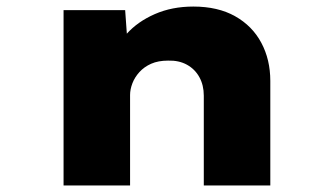

<svg xmlns="http://www.w3.org/2000/svg" viewBox="-20 -566 1009 586"><path d="M174 0V-535H362L372 -395L321 -381Q333 -425 366.5 -462.5Q400 -500 452.5 -523Q505 -546 570 -546Q645 -546 697.5 -516.5Q750 -487 777.5 -435.5Q805 -384 805 -319V0H602V-274Q602 -306 588.5 -330.5Q575 -355 550.5 -368.5Q526 -382 493 -381Q463 -381 441.5 -371.5Q420 -362 405.5 -346Q391 -330 384 -311.5Q377 -293 377 -276V0H276Q228 0 202.5 0Q177 0 174 0Z"/></svg>

Font: Lexend Tera Black
Style: Regular
Weight: 900
Version: Version 1.007